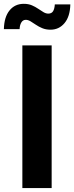

<svg xmlns="http://www.w3.org/2000/svg" viewBox="-52 -959 379 979"><path d="M211.4 -727.5V0H62V-727.5ZM205.6 -807.6Q182.1 -807.6 163.8 -815.2Q145.5 -822.8 130.9 -832.8Q116.2 -842.8 103.8 -850.3Q91.3 -857.9 79.6 -857.9Q64.9 -857.9 56.9 -844.7Q48.8 -831.5 47.9 -810.5H-32.2Q-30.8 -872.1 -3.4 -905.8Q23.9 -939.5 69.3 -939.5Q92.8 -939.5 110.6 -931.9Q128.4 -924.3 142.8 -914.3Q157.2 -904.3 169.7 -897Q182.1 -889.6 194.3 -889.6Q210.9 -889.6 218.5 -901.6Q226.1 -913.6 227.5 -936.5H306.6Q305.2 -875 277.1 -841.3Q249 -807.6 205.6 -807.6Z"/></svg>

Font: Inter 20pt
Style: Bold
Weight: 700
Version: Version 4.001;git-66647c0bb